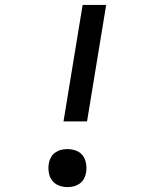

<svg xmlns="http://www.w3.org/2000/svg" viewBox="-20 -755 640 783"><path d="M239 -260 317 -735H413L335 -260ZM255 8Q237 8 220 1.5Q203 -5 192.5 -19Q182 -33 179 -51.5Q176 -70 179 -88Q181 -101 187.5 -113Q194 -125 205.5 -133Q217 -141 229.5 -144Q242 -147 255 -147Q273 -147 290.5 -140.5Q308 -134 318 -120Q328 -106 331 -87.5Q334 -69 331 -51Q329 -38 322.5 -26Q316 -14 304.5 -6Q293 2 280.5 5Q268 8 255 8Z"/></svg>

Font: Iosevka HT Medium Extended
Style: Italic
Weight: 500
Width: 7
Italic angle: -9°
Monospace: yes
Designer: Belleve Invis
Foundry: Belleve Invis
Version: Version 32.3.0; ttfautohint (v1.8.4)